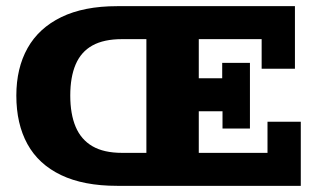

<svg xmlns="http://www.w3.org/2000/svg" viewBox="-20 -603 1019 623"><path d="M360 0Q251 0 178 -35Q105 -70 69 -135.5Q33 -201 33 -293Q33 -382 69.5 -447Q106 -512 179 -547.5Q252 -583 360 -583H937V-380H829V-476H625V-349H701V-399H791V-186H702V-242H625V-107H848V-208H956V0ZM376 -107H455V-476H376Q317 -476 280 -455.5Q243 -435 225.5 -394Q208 -353 208 -293Q208 -233 225.5 -191.5Q243 -150 280 -128.5Q317 -107 376 -107Z"/></svg>

Font: Rokkitt ExtraBold
Style: Regular
Weight: 800
Version: Version 3.103